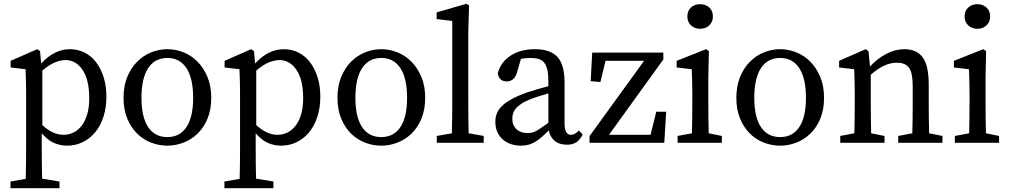

<svg xmlns="http://www.w3.org/2000/svg" viewBox="-20 -749 5291 1007"><path d="M202 -93Q257 -42 313 -42Q341 -42 365.5 -54Q390 -66 408.5 -90Q427 -114 437.5 -150Q448 -186 448 -234Q448 -331 413 -382.5Q378 -434 323 -434Q300 -434 270 -422.5Q240 -411 202 -379ZM196 -416Q265 -491 347 -491Q387 -491 422 -474Q457 -457 482.5 -424.5Q508 -392 523 -346Q538 -300 538 -242Q538 -184 522.5 -136.5Q507 -89 479.5 -55.5Q452 -22 414 -3.5Q376 15 332 15Q297 15 264 1Q231 -13 199 -50V28Q199 67 199.5 107.5Q200 148 201 188L292 203V238H35V203L115 189Q116 148 116.5 108Q117 68 117 28V-261Q117 -302 116 -329Q115 -356 114 -386L36 -395V-430L175 -491L190 -481Z M858 -445Q792 -445 757 -391.5Q722 -338 722 -236Q722 -135 757 -82.5Q792 -30 858 -30Q923 -30 958 -82.5Q993 -135 993 -236Q993 -338 958 -391.5Q923 -445 858 -445ZM858 -491Q901 -491 942.5 -474.5Q984 -458 1016 -425.5Q1048 -393 1068 -345.5Q1088 -298 1088 -236Q1088 -174 1068.5 -127Q1049 -80 1016.5 -48.5Q984 -17 942.5 -1Q901 15 858 15Q814 15 772.5 -1Q731 -17 699 -48.5Q667 -80 647.5 -127Q628 -174 628 -236Q628 -298 647.5 -345.5Q667 -393 699.5 -425.5Q732 -458 773 -474.5Q814 -491 858 -491Z M1324 -93Q1379 -42 1435 -42Q1463 -42 1487.5 -54Q1512 -66 1530.5 -90Q1549 -114 1559.5 -150Q1570 -186 1570 -234Q1570 -331 1535 -382.5Q1500 -434 1445 -434Q1422 -434 1392 -422.5Q1362 -411 1324 -379ZM1318 -416Q1387 -491 1469 -491Q1509 -491 1544 -474Q1579 -457 1604.5 -424.5Q1630 -392 1645 -346Q1660 -300 1660 -242Q1660 -184 1644.5 -136.5Q1629 -89 1601.5 -55.5Q1574 -22 1536 -3.5Q1498 15 1454 15Q1419 15 1386 1Q1353 -13 1321 -50V28Q1321 67 1321.5 107.5Q1322 148 1323 188L1414 203V238H1157V203L1237 189Q1238 148 1238.5 108Q1239 68 1239 28V-261Q1239 -302 1238 -329Q1237 -356 1236 -386L1158 -395V-430L1297 -491L1312 -481Z M1980 -445Q1914 -445 1879 -391.5Q1844 -338 1844 -236Q1844 -135 1879 -82.5Q1914 -30 1980 -30Q2045 -30 2080 -82.5Q2115 -135 2115 -236Q2115 -338 2080 -391.5Q2045 -445 1980 -445ZM1980 -491Q2023 -491 2064.5 -474.5Q2106 -458 2138 -425.5Q2170 -393 2190 -345.5Q2210 -298 2210 -236Q2210 -174 2190.5 -127Q2171 -80 2138.5 -48.5Q2106 -17 2064.5 -1Q2023 15 1980 15Q1936 15 1894.5 -1Q1853 -17 1821 -48.5Q1789 -80 1769.5 -127Q1750 -174 1750 -236Q1750 -298 1769.5 -345.5Q1789 -393 1821.5 -425.5Q1854 -458 1895 -474.5Q1936 -491 1980 -491Z M2517 -36V0H2271V-36L2350 -50Q2351 -91 2351.5 -130.5Q2352 -170 2352 -210V-639L2270 -649V-684L2426 -729L2440 -721L2436 -579V-210Q2436 -170 2436.5 -130Q2437 -90 2438 -50Z M2856 -259Q2830 -252 2805.5 -244Q2781 -236 2765 -230Q2732 -217 2712.5 -203.5Q2693 -190 2683 -177Q2673 -164 2670 -151Q2667 -138 2667 -127Q2667 -107 2672.5 -95Q2678 -83 2686 -74Q2709 -51 2747 -51Q2759 -51 2770 -53.5Q2781 -56 2793 -62.5Q2805 -69 2820 -79.5Q2835 -90 2856 -105ZM3036 -43Q3019 -11 2999 -0.5Q2979 10 2955 10Q2913 10 2889 -10.5Q2865 -31 2858 -65Q2838 -45 2821 -30Q2804 -15 2787 -5Q2770 5 2752 10Q2734 15 2712 15Q2685 15 2660.5 7Q2636 -1 2617.5 -17Q2599 -33 2588.5 -56.5Q2578 -80 2578 -111Q2578 -132 2585 -152Q2592 -172 2610 -190.5Q2628 -209 2660.5 -227.5Q2693 -246 2744 -264Q2767 -272 2796.5 -280.5Q2826 -289 2856 -297V-324Q2856 -360 2850.5 -383.5Q2845 -407 2834 -420.5Q2823 -434 2805.5 -439.5Q2788 -445 2763 -445Q2752 -445 2739.5 -444Q2727 -443 2712 -440L2692 -370Q2678 -322 2638 -322Q2617 -322 2605 -333.5Q2593 -345 2591 -365Q2605 -422 2657 -456.5Q2709 -491 2786 -491Q2865 -491 2903 -451Q2941 -411 2941 -315V-101Q2941 -42 2974 -42Q2986 -42 2995 -47.5Q3004 -53 3011 -59L3016 -65Z M3474 -163 3464 0H3072V-35L3358 -430H3156L3129 -319L3078 -323L3086 -473H3459V-437L3174 -42H3392L3422 -163Z M3652 -598Q3623 -598 3604 -616Q3585 -634 3585 -663Q3585 -692 3604 -709.5Q3623 -727 3652 -727Q3681 -727 3700 -709.5Q3719 -692 3719 -663Q3719 -634 3700 -616Q3681 -598 3652 -598ZM3766 -36V0H3534V-36L3609 -50Q3610 -88 3610.5 -132.5Q3611 -177 3611 -210V-260Q3611 -301 3610 -328.5Q3609 -356 3608 -386L3529 -395V-430L3683 -491L3698 -481L3695 -345V-210Q3695 -177 3695.5 -132.5Q3696 -88 3697 -50Z M4072 -445Q4006 -445 3971 -391.5Q3936 -338 3936 -236Q3936 -135 3971 -82.5Q4006 -30 4072 -30Q4137 -30 4172 -82.5Q4207 -135 4207 -236Q4207 -338 4172 -391.5Q4137 -445 4072 -445ZM4072 -491Q4115 -491 4156.5 -474.5Q4198 -458 4230 -425.5Q4262 -393 4282 -345.5Q4302 -298 4302 -236Q4302 -174 4282.5 -127Q4263 -80 4230.5 -48.5Q4198 -17 4156.5 -1Q4115 15 4072 15Q4028 15 3986.5 -1Q3945 -17 3913 -48.5Q3881 -80 3861.5 -127Q3842 -174 3842 -236Q3842 -298 3861.5 -345.5Q3881 -393 3913.5 -425.5Q3946 -458 3987 -474.5Q4028 -491 4072 -491Z M4923 -36V0H4691V-36L4765 -50Q4766 -87 4766.5 -131Q4767 -175 4767 -210V-298Q4767 -366 4748 -393Q4729 -420 4685 -420Q4650 -420 4617.5 -405Q4585 -390 4547 -357V-210Q4547 -177 4547.5 -132.5Q4548 -88 4549 -50L4619 -36V0H4387V-36L4461 -50Q4462 -88 4462.5 -132Q4463 -176 4463 -210V-261Q4463 -302 4462 -329Q4461 -356 4460 -386L4381 -395V-430L4520 -491L4535 -481L4543 -400Q4580 -441 4627.5 -466Q4675 -491 4723 -491Q4788 -491 4819.5 -448Q4851 -405 4851 -306V-210Q4851 -175 4851.5 -131.5Q4852 -88 4853 -50Z M5106 -598Q5077 -598 5058 -616Q5039 -634 5039 -663Q5039 -692 5058 -709.5Q5077 -727 5106 -727Q5135 -727 5154 -709.5Q5173 -692 5173 -663Q5173 -634 5154 -616Q5135 -598 5106 -598ZM5220 -36V0H4988V-36L5063 -50Q5064 -88 5064.5 -132.5Q5065 -177 5065 -210V-260Q5065 -301 5064 -328.5Q5063 -356 5062 -386L4983 -395V-430L5137 -491L5152 -481L5149 -345V-210Q5149 -177 5149.5 -132.5Q5150 -88 5151 -50Z"/></svg>

Font: SourceSerifPro
Style: Book
Weight: 400
Designer: Frank Grießhammer
Foundry: Adobe Systems Incorporated
Version: Version 1.014;PS Version 1.0;hotconv 1.0.73;makeotf.lib2.5.5